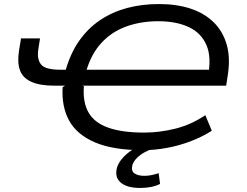

<svg xmlns="http://www.w3.org/2000/svg" viewBox="-20 -734 1223 950"><path d="M687 9Q540 9 450 -29.5Q360 -68 322 -137.5Q284 -207 290 -303L302 -310H250Q177 -310 134.5 -329.5Q92 -349 78.5 -387Q65 -425 74 -483L84 -544H178L169 -486Q163 -438 184.5 -413.5Q206 -389 279 -389H317L303 -380Q327 -468 371 -531Q415 -594 475.5 -634.5Q536 -675 609 -694.5Q682 -714 767 -714Q854 -714 922.5 -691.5Q991 -669 1037 -624Q1083 -579 1102 -512.5Q1121 -446 1106 -355L1099 -310H386L395 -308Q389 -227 418.5 -176.5Q448 -126 516.5 -102Q585 -78 694 -78Q770 -78 848 -97.5Q926 -117 996 -164L1028 -87Q979 -56 922 -34.5Q865 -13 805 -2Q745 9 687 9ZM763 -629Q677 -629 605 -603Q533 -577 482 -522Q431 -467 406 -380L397 -389H1037L1008 -352Q1028 -450 1001.5 -511Q975 -572 913 -600.5Q851 -629 763 -629ZM673 196Q609 196 577.5 169.5Q546 143 559 95Q571 58 609 26Q647 -6 716 -32L740 0Q719 7 696.5 19Q674 31 657.5 47.5Q641 64 635 83Q628 112 645.5 124Q663 136 695 136Q712 136 729 132.5Q746 129 765 123L772 176Q752 186 727.5 191Q703 196 673 196Z"/></svg>

Font: Nunito Sans 7pt Expanded
Style: Italic
Weight: 400
Width: 7
Italic angle: -9°
Designer: Vernon Adams
Foundry: Vernon Adams
Version: Version 3.101;gftools[0.9.27]